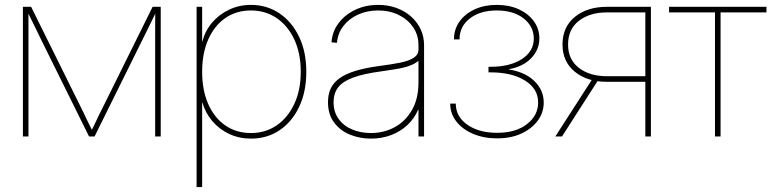

<svg xmlns="http://www.w3.org/2000/svg" viewBox="-20 -550 3111 774"><path d="M72.3 0V-522.5H105.5L306.2 -117.2Q312.5 -105 318.4 -92.5Q324.2 -80.1 330.3 -67.4Q336.4 -54.7 342.5 -42.5Q348.6 -30.3 355 -17.6H345.7Q352.1 -30.3 358.2 -42.5Q364.3 -54.7 370.1 -67.4Q376 -80.1 382.1 -92.5Q388.2 -105 394.5 -117.2L595.2 -522.5H627.9V0H605.5V-381.8Q605.5 -397 605.5 -412.4Q605.5 -427.7 605.5 -442.9Q605.5 -458 605.7 -473.4Q606 -488.8 606 -503.9H610.4Q600.6 -483.9 590.6 -463.4Q580.6 -442.9 570.6 -422.6Q560.5 -402.3 550.3 -381.8L361.3 0H338.9L149.9 -381.8Q140.1 -402.3 130.1 -422.6Q120.1 -442.9 110.1 -463.4Q100.1 -483.9 90.3 -503.9H94.7Q94.7 -488.8 94.7 -473.4Q94.7 -458 94.7 -442.9Q94.7 -427.7 94.7 -412.4Q94.7 -397 94.7 -381.8V0Z M772.5 204.1V-522.5H794.9V-382.8H795.9Q806.6 -425.3 834.7 -458.5Q862.8 -491.7 903.6 -511Q944.3 -530.3 991.7 -530.3Q1055.7 -530.3 1106.2 -496.3Q1156.7 -462.4 1185.8 -401.6Q1214.8 -340.8 1214.8 -260.7Q1214.8 -180.2 1186 -119.4Q1157.2 -58.6 1106.9 -24.9Q1056.6 8.8 991.7 8.8Q944.3 8.8 904.1 -10Q863.8 -28.8 835.7 -62Q807.6 -95.2 795.9 -136.7H794.9V204.1ZM991.7 -13.7Q1049.8 -13.7 1095 -44.4Q1140.1 -75.2 1166.3 -130.9Q1192.4 -186.5 1192.4 -260.7Q1192.4 -335.4 1166.3 -391.1Q1140.1 -446.8 1095 -477.3Q1049.8 -507.8 991.7 -507.8Q932.6 -507.8 888.4 -477.3Q844.2 -446.8 819.6 -391.1Q794.9 -335.4 794.9 -260.7Q794.9 -186.5 819.3 -130.9Q843.8 -75.2 888.2 -44.4Q932.6 -13.7 991.7 -13.7Z M1475.1 8.8Q1430.2 8.8 1390.6 -7.3Q1351.1 -23.4 1326.7 -56.2Q1302.2 -88.9 1302.2 -138.2Q1302.2 -169.4 1313.2 -193.1Q1324.2 -216.8 1348.9 -234.6Q1373.5 -252.4 1414.1 -264.6Q1454.6 -276.9 1514.2 -284.7Q1559.1 -290.5 1593.3 -297.4Q1627.4 -304.2 1647.2 -316.7Q1667 -329.1 1667 -350.1V-368.2Q1667 -408.7 1645.5 -440.2Q1624 -471.7 1587.4 -489.7Q1550.8 -507.8 1504.4 -507.8Q1459.5 -507.8 1422.9 -491Q1386.2 -474.1 1363.8 -444.6Q1341.3 -415 1338.4 -377.4L1316.4 -379.4Q1319.3 -422.9 1345 -456.8Q1370.6 -490.7 1412.1 -510.5Q1453.6 -530.3 1504.4 -530.3Q1544.4 -530.3 1577.9 -518.1Q1611.3 -505.9 1636.5 -483.9Q1661.6 -461.9 1675.5 -432.4Q1689.5 -402.8 1689.5 -368.2V0H1667V-107.4H1665.5Q1650.4 -72.3 1622.6 -46.1Q1594.7 -20 1557.1 -5.6Q1519.5 8.8 1475.1 8.8ZM1475.1 -13.7Q1527.8 -13.7 1571.3 -37.4Q1614.7 -61 1640.9 -106.7Q1667 -152.3 1667 -218.3V-304.7Q1656.2 -295.9 1642.6 -289.6Q1628.9 -283.2 1610.8 -278.6Q1592.8 -273.9 1569.6 -270.3Q1546.4 -266.6 1516.1 -262.2Q1445.8 -252.9 1403.6 -237.3Q1361.3 -221.7 1343 -197.5Q1324.7 -173.3 1324.7 -138.2Q1324.7 -98.6 1345 -70.6Q1365.2 -42.5 1399.7 -28.1Q1434.1 -13.7 1475.1 -13.7Z M1984.4 7.8Q1930.2 7.8 1887.5 -10.3Q1844.7 -28.3 1819.8 -60.1Q1794.9 -91.8 1794.9 -132.3H1817.4Q1817.4 -80.1 1863.8 -47.4Q1910.2 -14.6 1984.4 -14.6Q2059.6 -14.6 2104.5 -49.8Q2149.4 -85 2149.4 -136.7Q2149.4 -192.4 2096.4 -225.3Q2043.5 -258.3 1957.5 -258.3H1949.2V-280.8H1957.5Q2035.6 -280.8 2083.7 -311.8Q2131.8 -342.8 2131.8 -394.5Q2131.8 -443.4 2091.1 -475.6Q2050.3 -507.8 1982.4 -507.8Q1915.5 -507.8 1874 -475.6Q1832.5 -443.4 1832.5 -391.1H1810.1Q1810.1 -432.1 1832.5 -463.4Q1855 -494.6 1894 -512.5Q1933.1 -530.3 1982.4 -530.3Q2032.7 -530.3 2071.5 -512.5Q2110.4 -494.6 2132.3 -464.1Q2154.3 -433.6 2154.3 -395Q2154.3 -350.1 2121.6 -315.7Q2088.9 -281.2 2031.2 -271V-270Q2096.7 -259.8 2134.3 -223.1Q2171.9 -186.5 2171.9 -136.7Q2171.9 -96.2 2147.7 -63.5Q2123.5 -30.8 2081.5 -11.5Q2039.6 7.8 1984.4 7.8Z M2604 0H2581.5V-500H2426.8Q2357.4 -500 2313.7 -466.1Q2270 -432.1 2270 -370.6Q2270 -310.1 2313.7 -276.4Q2357.4 -242.7 2426.8 -242.7H2592.3V-220.2H2426.3Q2347.2 -220.2 2297.4 -260.7Q2247.6 -301.3 2247.6 -370.6Q2247.6 -441.4 2297.4 -481.9Q2347.2 -522.5 2426.3 -522.5H2604ZM2245.6 0H2218.8L2370.6 -235.8H2397Z M2862.3 0V-500H2677.2V-522.5H3069.8V-500H2884.8V0Z"/></svg>

Font: Inter 28pt Thin
Style: Regular
Weight: 250
Designer: Rasmus Andersson
Foundry: rsms
Version: Version 4.001;git-66647c0bb